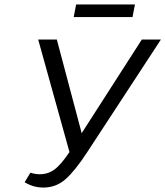

<svg xmlns="http://www.w3.org/2000/svg" viewBox="-20 -836 745 865"><path d="M705 -658 372 -149Q317 -65 274.5 -28Q232 9 175 9Q130 9 91 -15L117 -58Q138 -51 159 -51Q196 -51 225 -72Q254 -93 293 -151L152 -658H236L348 -236L619 -658ZM323 -816H588L577 -759H312Z"/></svg>

Font: Ysabeau Medium
Style: Italic
Weight: 500
Italic angle: -12°
Designer: Christian Thalmann (Catharsis Fonts)
Version: Version 0.003